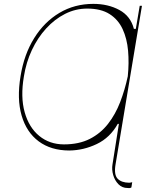

<svg xmlns="http://www.w3.org/2000/svg" viewBox="-20 -757 770 982"><path d="M706 -727.3 571 83.8Q562.1 136.4 581.5 156.8Q600.9 177.2 640.6 177.6Q651.3 176.8 656.2 174.7L652 201.7Q646.3 205.3 640.4 205.1Q634.6 204.9 632.8 204.5Q632.1 204.5 632.1 204.5Q604.8 204.5 585.9 185.4Q567.1 166.2 558.9 138.1Q550.8 110.1 555.4 83.8L588.1 -123.6H582.4Q543 -52.9 475.1 -20.4Q407.3 12.1 333.8 12.8Q240.4 12.4 177.9 -34.1Q115.4 -80.6 90.6 -166Q65.7 -251.4 85.2 -367.9Q103 -478.7 154.7 -561.8Q206.3 -644.9 283.9 -691.1Q361.5 -737.2 457.4 -737.2Q532.7 -737.2 590.4 -706Q648.1 -674.7 664.8 -609.4H674.7L694.6 -727.3ZM306.8 -18.5Q383.9 -18.5 439.1 -46.5Q494.3 -74.6 532.3 -123.2Q570.3 -171.9 594.5 -234.6Q618.6 -297.2 633.5 -366.5Q640.6 -435 635.1 -497.3Q629.6 -559.7 607.1 -608.3Q584.5 -657 540.5 -685Q496.4 -713.1 426.1 -713.1Q366.5 -713.1 313 -686.1Q259.6 -659.1 216.1 -611.5Q172.6 -563.9 143.1 -501.1Q113.6 -438.2 102.3 -366.5Q84.2 -261 106.2 -182.9Q128.2 -104.8 180.8 -61.8Q233.3 -18.8 306.8 -18.5Z"/></svg>

Font: Inter Thin  BETA
Style: Italic
Weight: 100
Italic angle: -9.39999°
Designer: Rasmus Andersson
Foundry: rsms
Version: Version 3.011;git-f93a4a705